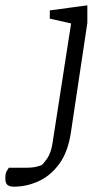

<svg xmlns="http://www.w3.org/2000/svg" viewBox="-115 -535 405 721"><path d="M-63 166Q-79 166 -87 159.5Q-95 153 -95 134Q-95 117 -90 108Q-85 99 -82 95H-16Q5 95 22 91Q39 87 44 83Q47 81 61.5 61Q76 41 82 4L152 -447L72 -465V-496L213 -515V-449L151 -36Q140 36 107.5 80.5Q75 125 30 145.5Q-15 166 -63 166Z"/></svg>

Font: Faustina Light Light
Style: Italic
Weight: 300
Italic angle: -8°
Version: Version 1.200